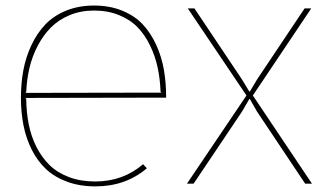

<svg xmlns="http://www.w3.org/2000/svg" viewBox="-20 -660 1161 690"><path d="M70.8 -326.2 560.1 -327.1 557.1 -330.1Q555.2 -377 546.4 -418Q537.6 -459 519 -497.1Q500.5 -535.2 474.1 -562.3Q447.8 -589.4 407.7 -605.7Q367.7 -622.1 317.9 -622.1Q270 -622.1 230.2 -605.5Q190.4 -588.9 162.8 -561Q135.3 -533.2 115.5 -495.4Q95.7 -457.5 85.9 -415.8Q76.2 -374 74.2 -329.1ZM577.1 -309.1 70.8 -308.1 74.2 -305.2Q74.7 -256.3 83.3 -213.1Q91.8 -169.9 111.1 -131.8Q130.4 -93.8 158.4 -66.4Q186.5 -39.1 228.3 -23.4Q270 -7.8 321.8 -7.8Q421.9 -7.8 494.1 -69.8L507.8 -55.2Q431.2 9.8 323.2 9.8Q266.6 9.8 221.4 -6.8Q176.3 -23.4 145.5 -52.2Q114.7 -81.1 94.2 -121.8Q73.7 -162.6 64.5 -209.2Q55.2 -255.9 55.2 -309.1Q55.2 -360.8 64 -408Q72.8 -455.1 93 -498Q113.3 -541 143.1 -572.3Q172.9 -603.5 217.8 -621.8Q262.7 -640.1 317.9 -640.1Q374 -640.1 418.9 -621.8Q463.9 -603.5 492.9 -572.5Q522 -541.5 541.5 -498.5Q561 -455.6 569.1 -408.7Q577.1 -361.8 577.1 -309.1Z M888.7 -316.9 1101.1 0H1076.7L903.8 -258.8L877.9 -304.2H876L849.6 -258.8L675.8 0H651.9L865.7 -316.9L654.8 -629.9H678.7L848.6 -376L876 -331.1H877.9L904.8 -376L1074.7 -629.9H1098.6Z"/></svg>

Font: Sinkin Sans 100 Thin
Style: Regular
Weight: 100
Designer: Keith Bates
Foundry: K-Type
Version: Sinkin Sans (version 1.0)  by Keith Bates   •   © 2014   www